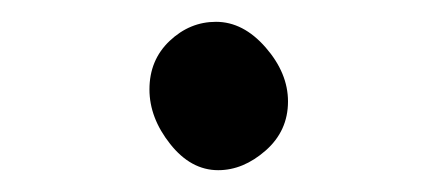

<svg xmlns="http://www.w3.org/2000/svg" viewBox="-20 -136 390 176"><path d="M180 20Q155 20 136 -4Q117 -28 117 -54Q117 -81 135.5 -98.5Q154 -116 178 -116Q203 -116 223.5 -92.5Q244 -69 244 -43Q244 -16 223.5 2Q203 20 180 20Z"/></svg>

Font: LXGW WenKai Lite
Style: Bold
Weight: 700
Designer: LXGW / Fontworks Inc.
Foundry: LXGW / Fontworks Inc.
Version: Version 1.330;April 28, 2024